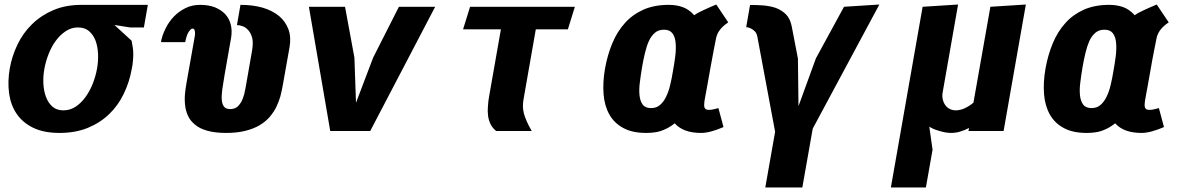

<svg xmlns="http://www.w3.org/2000/svg" viewBox="-20 -580 5240 850"><path d="M20 -168.5Q27 -116 52.5 -78Q79 -38 125.5 -15Q173.5 8.5 243 8.5Q314 8.5 369 -14Q424.5 -37 464 -75.5Q503.5 -113.5 528.5 -166Q553 -217 563.5 -275.5Q567 -292 568.5 -310Q570 -326 570 -340Q570 -356.5 568 -369Q564.5 -390 562.5 -400L486.5 -469.5L555.5 -458.5H617L634.5 -558.5H342.5Q271 -558.5 217 -535.5Q162.5 -512.5 122 -473Q82 -434 57.5 -383Q32.5 -331 23 -275.5Q13.5 -220 20 -168.5ZM176.5 -275.5Q181.5 -305 195 -340.5Q208.5 -374.5 227 -399.5Q245 -424.5 271 -442Q296 -458.5 325 -458.5Q355 -458.5 374 -442.5Q393.5 -425 403 -400Q412.5 -374.5 414 -341.5Q415.5 -308.5 409.5 -275.5Q403 -241 391 -210.5Q378.5 -178.5 359 -151Q340 -124.5 315.5 -108Q291 -91.5 260.5 -91.5Q231 -91.5 212 -108Q193.5 -124.5 183.5 -151Q173.5 -178 172 -210.5Q170.5 -243 176.5 -275.5Z M974.5 -250 1003 -412Q1008.5 -444.5 1001.5 -471.5Q995 -498 976.5 -518Q958.5 -536.5 930.5 -548Q902.5 -558.5 866.5 -558.5Q830.5 -558.5 802 -544.5Q772.5 -530 750 -507Q727.5 -483.5 713 -454Q697.5 -423 692.5 -393.5H800Q805.5 -423 814.5 -437.5Q824.5 -453.5 833 -453.5Q840.5 -453.5 842.5 -442.5Q845 -431 841 -412L805.5 -212Q800.5 -183 799 -164.5Q796.5 -138 799.5 -114.5Q801.5 -91 812 -68Q821.5 -46 843 -28.5Q863 -11 897 -1.5Q931.5 8.5 980.5 8.5Q1031 8.5 1067 -1Q1103 -10 1130 -26Q1156.5 -42 1174.5 -63Q1193.5 -86 1203.5 -107Q1215 -131 1221.5 -154.5Q1228 -181 1231.5 -200.5L1262 -372Q1269.5 -416 1257 -450Q1244 -485 1215.5 -509Q1185.5 -533.5 1143 -546Q1099.5 -558.5 1044.5 -558.5L1029 -469Q1040.5 -469 1054 -464Q1068 -459 1079.5 -446Q1090.5 -433.5 1096.5 -412.5Q1101.5 -391.5 1096.5 -359.5L1069.5 -204.5Q1066.5 -186 1061 -162.5Q1055 -141 1048 -128.5Q1039 -113.5 1028.5 -105.5Q1016 -97 999 -97Q981 -97 972.5 -107Q964 -117 962 -136Q960 -153.5 964 -184Q968 -212.5 974.5 -250Z M1549 -325 1507.5 -550H1347.5L1442 0H1619L1906.5 -550H1746L1632 -325L1556 -125Z M2352 -450H2494L2525 -550H2061L2030 -450H2197.5L2146.5 -160Q2141.5 -134.5 2140 -108.5Q2138 -86.5 2141 -65Q2144 -45.5 2152.5 -29Q2160.5 -13 2176.5 0H2334Q2320.5 -23 2311.5 -44Q2302 -65.5 2299 -79Q2295 -96 2295 -110Q2295 -125 2298 -142Z M3204 -481 3151 -560Q3122 -548 3094 -535Q3069 -524 3053.5 -512.5Q3029.5 -539 3002.5 -548.5Q2975 -558.5 2940.5 -558.5Q2877 -558.5 2829 -537.5Q2780 -515.5 2747 -478.5Q2712.5 -440.5 2691 -389Q2669 -336 2658.5 -276.5Q2648 -216.5 2652 -163.5Q2656 -112 2677.5 -73.5Q2699 -35 2739 -13.5Q2779 8.5 2840.5 8.5Q2860 8.5 2874 6.5Q2890 5 2905 0Q2922 -6 2935.5 -13Q2950.5 -21 2967 -34Q3005 8.5 3083.5 8.5Q3104.5 8.5 3130 1.5Q3157 -6 3183 -17.5L3160.5 -101.5Q3145.5 -97.5 3141 -96.5Q3130 -93.5 3117.5 -93.5Q3108.5 -93.5 3103.5 -97.5Q3098.5 -101.5 3098 -108Q3096.5 -114.5 3098 -124Q3098.5 -133.5 3101 -145.5Q3102.5 -155 3110 -194.5Q3111.5 -202.5 3124.5 -276Q3130.5 -312 3140 -359.5Q3141.5 -367.5 3144 -379.8Q3146.5 -392 3148 -400.2Q3149.5 -408.5 3151 -414.5Q3160 -452 3204 -481ZM2959 -264Q2954 -233 2947 -204Q2940.5 -175.5 2929 -152Q2918 -129 2902 -115.5Q2886.5 -101.5 2862 -101.5Q2836.5 -101.5 2825 -117.5Q2813.5 -133 2811 -159.5Q2808.5 -186 2813 -218Q2816.5 -247 2823 -285.5Q2827 -310 2835.5 -346Q2842.5 -375.5 2852.5 -398Q2862.5 -420.5 2879.5 -435Q2895 -448.5 2919.5 -448.5Q2945 -448.5 2957 -432.5Q2969 -416 2971 -390.5Q2973.5 -364 2969.5 -331Q2965 -297 2959 -264Z M3300.5 -558 3283.5 -460Q3296 -458.5 3305 -453.5Q3313.5 -449.5 3322 -441Q3330 -432.5 3333 -417L3411.5 3.5L3368 250H3532L3578 -10.5L3873 -560L3716.5 -550L3592 -321.5L3515 -110L3512.5 -320.5L3485 -463.5Q3478 -498 3459.5 -516.5Q3441 -535 3414.5 -545Q3389 -553.5 3359 -556Q3332.5 -558 3300.5 -558Z M4270 -13.5 4267.5 0H4423L4521.5 -560L4364.5 -550L4289.5 -125.5Q4271.5 -110.5 4252.5 -101.5Q4231.5 -91.5 4211 -91.5Q4198 -91.5 4186 -97Q4174.5 -102 4166 -113Q4158 -123.5 4154 -138.5Q4150 -154.5 4153.5 -172.5L4221.5 -560L4064.5 -550L3924 250H4079L4108.5 83L4094 -20Q4098.5 -15.5 4111 -10Q4122 -5 4136.5 -1Q4153 4 4164.5 6Q4180.5 8.5 4188.5 8.5Q4213 8.5 4232.5 2Q4253.5 -4.5 4270 -13.5Z M5154 -481 5101 -560Q5072 -548 5044 -535Q5019 -524 5003.5 -512.5Q4979.5 -539 4952.5 -548.5Q4925 -558.5 4890.5 -558.5Q4827 -558.5 4779 -537.5Q4730 -515.5 4697 -478.5Q4662.5 -440.5 4641 -389Q4619 -336 4608.5 -276.5Q4598 -216.5 4602 -163.5Q4606 -112 4627.5 -73.5Q4649 -35 4689 -13.5Q4729 8.5 4790.5 8.5Q4810 8.5 4824 6.5Q4840 5 4855 0Q4872 -6 4885.5 -13Q4900.5 -21 4917 -34Q4955 8.5 5033.5 8.5Q5054.5 8.5 5080 1.5Q5107 -6 5133 -17.5L5110.5 -101.5Q5095.5 -97.5 5091 -96.5Q5080 -93.5 5067.5 -93.5Q5058.5 -93.5 5053.5 -97.5Q5048.5 -101.5 5048 -108Q5046.5 -114.5 5048 -124Q5048.5 -133.5 5051 -145.5Q5052.5 -155 5060 -194.5Q5061.5 -202.5 5074.5 -276Q5080.5 -312 5090 -359.5Q5091.5 -367.5 5094 -379.8Q5096.5 -392 5098 -400.2Q5099.5 -408.5 5101 -414.5Q5110 -452 5154 -481ZM4909 -264Q4904 -233 4897 -204Q4890.5 -175.5 4879 -152Q4868 -129 4852 -115.5Q4836.5 -101.5 4812 -101.5Q4786.5 -101.5 4775 -117.5Q4763.5 -133 4761 -159.5Q4758.5 -186 4763 -218Q4766.5 -247 4773 -285.5Q4777 -310 4785.5 -346Q4792.5 -375.5 4802.5 -398Q4812.5 -420.5 4829.5 -435Q4845 -448.5 4869.5 -448.5Q4895 -448.5 4907 -432.5Q4919 -416 4921 -390.5Q4923.5 -364 4919.5 -331Q4915 -297 4909 -264Z"/></svg>

Font: B612
Style: Regular
Weight: 700
Italic angle: -10°
Designer: Nicolas Chauveau, Thomas Paillot, Jonathan Favre-Lamarine, Jean-Luc Vinot
Foundry: AIRBUS
Version: Version 1.008